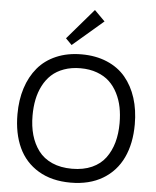

<svg xmlns="http://www.w3.org/2000/svg" viewBox="-69 -1169 1007 1237"><g transform="rotate(5 434.5 -551.0)"><path d="M715.8 -399.9Q715.8 -454.1 706.3 -502Q696.8 -549.8 675.3 -592Q653.8 -634.3 621.8 -664.6Q589.8 -694.8 542 -712.4Q494.1 -730 435.1 -730Q376 -730 328.4 -712.9Q280.8 -695.8 248.3 -666Q215.8 -636.2 194.1 -594.2Q172.4 -552.2 162.6 -503.9Q152.8 -455.6 152.8 -399.9Q152.8 -331.1 168.9 -274.4Q185.1 -217.8 218 -173.6Q251 -129.4 306.4 -104.7Q361.8 -80.1 435.1 -80.1Q508.8 -80.1 564 -104.7Q619.1 -129.4 651.6 -173.6Q684.1 -217.8 700 -274.4Q715.8 -331.1 715.8 -399.9ZM814 -399.9Q814 -276.4 770.8 -184.6Q727.5 -92.8 641.4 -41.5Q555.2 9.8 434.1 9.8Q312 9.8 225.8 -41.7Q139.6 -93.3 97.4 -184.6Q55.2 -275.9 55.2 -399.9Q55.2 -492.7 79.8 -569.3Q104.5 -646 151.4 -701.9Q198.2 -757.8 270.5 -788.8Q342.8 -819.8 434.1 -819.8Q525.9 -819.8 598.6 -789.1Q671.4 -758.3 718.3 -702.4Q765.1 -646.5 789.6 -569.8Q814 -493.2 814 -399.9ZM494.1 -1111.8 562 -1043.9 363.8 -874 324.2 -914.1Z"/></g></svg>

Font: Sinkin Sans 400 Regular
Style: Regular
Weight: 400
Designer: Keith Bates
Foundry: K-Type
Version: Sinkin Sans (version 1.0)  by Keith Bates   •   © 2014   www